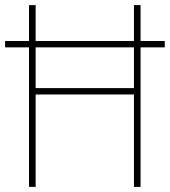

<svg xmlns="http://www.w3.org/2000/svg" viewBox="-20 -734 667 754"><path d="M94 0H120V-363H506V0H532V-548H627V-573H532V-714H506V-573H120V-714H94V-573H0V-548H94ZM120 -388V-548H506V-388Z"/></svg>

Font: Noto Sans Devanagari SemiCondensed Thin
Style: Regular
Weight: 100
Width: 4
Designer: Jelle Bosma - Monotype Design Team
Foundry: Monotype Imaging Inc.
Version: Version 2.004